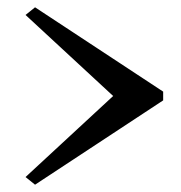

<svg xmlns="http://www.w3.org/2000/svg" viewBox="-20 -644 497 526"><path d="M427 -393 76 -624 50 -603 290 -381 50 -159 76 -138 427 -369Z"/></svg>

Font: Basteleur Moonlight
Style: Regular
Weight: 300
Designer: Keussel
Foundry: Keussel Studio
Version: Version 1.300;Glyphs 3.2 (3192)